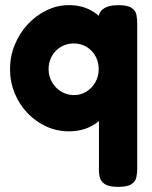

<svg xmlns="http://www.w3.org/2000/svg" viewBox="-20 -511 591 747"><path d="M247 0Q202 0 161 -18.5Q120 -37 88 -70Q56 -103 37.5 -147.5Q19 -192 19 -242Q19 -292 37.5 -337Q56 -382 88 -416.5Q120 -451 161.5 -471Q203 -491 247 -491Q296 -491 332.5 -471.5Q369 -452 393.5 -417.5Q418 -383 431 -338.5Q444 -294 444 -245Q445 -194 432.5 -150Q420 -106 395.5 -72.5Q371 -39 334 -19.5Q297 0 247 0ZM268 -141Q294 -141 316 -154.5Q338 -168 351 -191Q364 -214 364 -242Q364 -270 351.5 -292.5Q339 -315 317 -328.5Q295 -342 267 -342Q240 -342 217.5 -329Q195 -316 182 -293Q169 -270 169 -242Q169 -214 182.5 -191Q196 -168 218.5 -154.5Q241 -141 268 -141ZM440 216Q404 216 388 205.5Q372 195 368 178Q364 161 365 142V-454Q370 -467 380 -475Q390 -483 405.5 -487Q421 -491 441 -491Q477 -491 492.5 -480Q508 -469 511 -452.5Q514 -436 514 -416V143Q514 162 510.5 178.5Q507 195 491.5 205.5Q476 216 440 216Z"/></svg>

Font: Fredoka SemiBold
Style: Regular
Weight: 600
Designer: Ben Nathan
Foundry: Milena B. Brandão, Ben Nathan
Version: Version 2.001